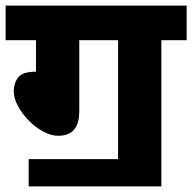

<svg xmlns="http://www.w3.org/2000/svg" viewBox="-20 -642 684 683"><path d="M82 -76H400V-499H262V-249Q262 -201 243 -180Q224 -159 187 -159Q162 -159 134 -174Q106 -189 82.5 -213Q59 -237 44 -264.5Q29 -292 29 -317Q29 -346 44.5 -366.5Q60 -387 108 -387V-499H0V-622H644V-499H554V21H82Z"/></svg>

Font: Noto Sans ExtraBold
Style: Italic
Weight: 800
Italic angle: -12°
Designer: Monotype Design Team
Foundry: Monotype Imaging Inc.
Version: Version 2.013; ttfautohint (v1.8.4.7-5d5b)